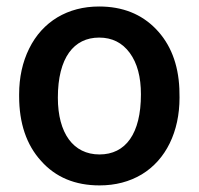

<svg xmlns="http://www.w3.org/2000/svg" viewBox="-20 -558 609 588"><path d="M38.6 -263.2C38.6 -180.7 61 -114.3 106 -64.9C150.4 -15.1 210 9.8 284.7 9.8C333.5 9.8 376.5 -1.5 414.1 -23.9C488.3 -68.8 529.8 -154.8 529.8 -258.8L529.3 -286.6C525.9 -362.3 502 -423.3 457.5 -469.2C413.1 -515.1 355 -538.1 283.7 -538.1C235.4 -538.1 192.9 -526.9 155.8 -504.9C118.7 -482.4 89.8 -450.7 69.3 -409.2C48.8 -367.7 38.6 -320.8 38.6 -269ZM157.2 -258.8C157.2 -381.3 206.1 -442.9 283.7 -442.9C323.2 -442.9 354.5 -427.2 377.4 -396C400.4 -364.7 411.6 -322.3 411.6 -269C411.6 -148.4 364.7 -85 284.7 -85C204.6 -85 157.2 -149.9 157.2 -258.8Z"/></svg>

Font: Shabnam Medium
Style: Regular
Weight: 500
Foundry: DejaVu fonts team - Redesigned by Saber Rastikerdar - Based on Vazir font
Version: Version 5.0.1